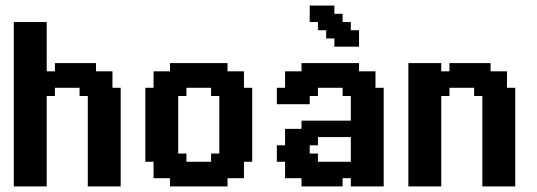

<svg xmlns="http://www.w3.org/2000/svg" viewBox="-20 -667 1922 687"><path d="M29.4 -588.2H58.8V-558.8H29.4ZM58.8 -588.2H88.2V-558.8H58.8ZM88.2 -588.2H117.6V-558.8H88.2ZM117.6 -588.2H147.1V-558.8H117.6ZM117.6 -558.8H147.1V-529.4H117.6ZM117.6 -529.4H147.1V-500H117.6ZM88.2 -529.4H117.6V-500H88.2ZM58.8 -529.4H88.2V-500H58.8ZM58.8 -558.8H88.2V-529.4H58.8ZM29.4 -558.8H58.8V-529.4H29.4ZM88.2 -558.8H117.6V-529.4H88.2ZM29.4 -529.4H58.8V-500H29.4ZM29.4 -500H58.8V-470.6H29.4ZM29.4 -470.6H58.8V-441.2H29.4ZM58.8 -470.6H88.2V-441.2H58.8ZM88.2 -470.6H117.6V-441.2H88.2ZM117.6 -470.6H147.1V-441.2H117.6ZM117.6 -500H147.1V-470.6H117.6ZM88.2 -500H117.6V-470.6H88.2ZM58.8 -500H88.2V-470.6H58.8ZM29.4 -441.2H58.8V-411.8H29.4ZM58.8 -441.2H88.2V-411.8H58.8ZM88.2 -441.2H117.6V-411.8H88.2ZM29.4 -382.4H58.8V-352.9H29.4ZM29.4 -411.8H58.8V-382.4H29.4ZM88.2 -29.4H117.6V0H88.2ZM58.8 -29.4H88.2V0H58.8ZM29.4 -58.8H58.8V-29.4H29.4ZM29.4 -88.2H58.8V-58.8H29.4ZM29.4 -29.4H58.8V0H29.4ZM176.5 -441.2H205.9V-411.8H176.5ZM117.6 -441.2H147.1V-411.8H117.6ZM205.9 -441.2H235.3V-411.8H205.9ZM235.3 -441.2H264.7V-411.8H235.3ZM264.7 -441.2H294.1V-411.8H264.7ZM294.1 -441.2H323.5V-411.8H294.1ZM323.5 -411.8H352.9V-382.4H323.5ZM294.1 -411.8H323.5V-382.4H294.1ZM294.1 -382.4H323.5V-352.9H294.1ZM352.9 -411.8H382.4V-382.4H352.9ZM352.9 -382.4H382.4V-352.9H352.9ZM323.5 -382.4H352.9V-352.9H323.5ZM294.1 -352.9H323.5V-323.5H294.1ZM264.7 -352.9H294.1V-323.5H264.7ZM323.5 -352.9H352.9V-323.5H323.5ZM352.9 -352.9H382.4V-323.5H352.9ZM382.4 -352.9H411.8V-323.5H382.4ZM382.4 -323.5H411.8V-294.1H382.4ZM382.4 -294.1H411.8V-264.7H382.4ZM382.4 -264.7H411.8V-235.3H382.4ZM382.4 -235.3H411.8V-205.9H382.4ZM382.4 -205.9H411.8V-176.5H382.4ZM382.4 -176.5H411.8V-147.1H382.4ZM382.4 -147.1H411.8V-117.6H382.4ZM382.4 -117.6H411.8V-88.2H382.4ZM352.9 -117.6H382.4V-88.2H352.9ZM352.9 -88.2H382.4V-58.8H352.9ZM352.9 -58.8H382.4V-29.4H352.9ZM323.5 -58.8H352.9V-29.4H323.5ZM294.1 -58.8H323.5V-29.4H294.1ZM294.1 -117.6H323.5V-88.2H294.1ZM294.1 -88.2H323.5V-58.8H294.1ZM323.5 -88.2H352.9V-58.8H323.5ZM323.5 -117.6H352.9V-88.2H323.5ZM323.5 -147.1H352.9V-117.6H323.5ZM294.1 -147.1H323.5V-117.6H294.1ZM294.1 -176.5H323.5V-147.1H294.1ZM294.1 -205.9H323.5V-176.5H294.1ZM294.1 -235.3H323.5V-205.9H294.1ZM294.1 -264.7H323.5V-235.3H294.1ZM294.1 -294.1H323.5V-264.7H294.1ZM294.1 -323.5H323.5V-294.1H294.1ZM323.5 -323.5H352.9V-294.1H323.5ZM323.5 -294.1H352.9V-264.7H323.5ZM323.5 -264.7H352.9V-235.3H323.5ZM323.5 -235.3H352.9V-205.9H323.5ZM323.5 -205.9H352.9V-176.5H323.5ZM323.5 -176.5H352.9V-147.1H323.5ZM352.9 -147.1H382.4V-117.6H352.9ZM352.9 -176.5H382.4V-147.1H352.9ZM352.9 -205.9H382.4V-176.5H352.9ZM352.9 -235.3H382.4V-205.9H352.9ZM352.9 -264.7H382.4V-235.3H352.9ZM352.9 -294.1H382.4V-264.7H352.9ZM352.9 -323.5H382.4V-294.1H352.9ZM294.1 -29.4H323.5V0H294.1ZM117.6 -29.4H147.1V0H117.6ZM117.6 -58.8H147.1V-29.4H117.6ZM88.2 -58.8H117.6V-29.4H88.2ZM58.8 -58.8H88.2V-29.4H58.8ZM58.8 -294.1H88.2V-264.7H58.8ZM58.8 -323.5H88.2V-294.1H58.8ZM29.4 -352.9H58.8V-323.5H29.4ZM58.8 -382.4H88.2V-352.9H58.8ZM88.2 -411.8H117.6V-382.4H88.2ZM117.6 -411.8H147.1V-382.4H117.6ZM147.1 -411.8H176.5V-382.4H147.1ZM147.1 -382.4H176.5V-352.9H147.1ZM147.1 -352.9H176.5V-323.5H147.1ZM117.6 -352.9H147.1V-323.5H117.6ZM88.2 -352.9H117.6V-323.5H88.2ZM117.6 -323.5H147.1V-294.1H117.6ZM117.6 -294.1H147.1V-264.7H117.6ZM117.6 -264.7H147.1V-235.3H117.6ZM117.6 -88.2H147.1V-58.8H117.6ZM88.2 -88.2H117.6V-58.8H88.2ZM88.2 -294.1H117.6V-264.7H88.2ZM88.2 -323.5H117.6V-294.1H88.2ZM88.2 -382.4H117.6V-352.9H88.2ZM117.6 -382.4H147.1V-352.9H117.6ZM176.5 -411.8H205.9V-382.4H176.5ZM205.9 -411.8H235.3V-382.4H205.9ZM235.3 -411.8H264.7V-382.4H235.3ZM264.7 -411.8H294.1V-382.4H264.7ZM264.7 -382.4H294.1V-352.9H264.7ZM235.3 -382.4H264.7V-352.9H235.3ZM205.9 -382.4H235.3V-352.9H205.9ZM176.5 -382.4H205.9V-352.9H176.5ZM58.8 -411.8H88.2V-382.4H58.8ZM58.8 -88.2H88.2V-58.8H58.8ZM58.8 -352.9H88.2V-323.5H58.8ZM29.4 -323.5H58.8V-294.1H29.4ZM29.4 -294.1H58.8V-264.7H29.4ZM29.4 -117.6H58.8V-88.2H29.4ZM58.8 -117.6H88.2V-88.2H58.8ZM88.2 -117.6H117.6V-88.2H88.2ZM117.6 -117.6H147.1V-88.2H117.6ZM88.2 -264.7H117.6V-235.3H88.2ZM58.8 -264.7H88.2V-235.3H58.8ZM29.4 -264.7H58.8V-235.3H29.4ZM29.4 -235.3H58.8V-205.9H29.4ZM29.4 -205.9H58.8V-176.5H29.4ZM29.4 -176.5H58.8V-147.1H29.4ZM58.8 -176.5H88.2V-147.1H58.8ZM58.8 -147.1H88.2V-117.6H58.8ZM88.2 -147.1H117.6V-117.6H88.2ZM29.4 -147.1H58.8V-117.6H29.4ZM117.6 -147.1H147.1V-117.6H117.6ZM117.6 -176.5H147.1V-147.1H117.6ZM117.6 -205.9H147.1V-176.5H117.6ZM117.6 -235.3H147.1V-205.9H117.6ZM88.2 -235.3H117.6V-205.9H88.2ZM58.8 -235.3H88.2V-205.9H58.8ZM58.8 -205.9H88.2V-176.5H58.8ZM88.2 -176.5H117.6V-147.1H88.2ZM88.2 -205.9H117.6V-176.5H88.2ZM323.5 -29.4H352.9V0H323.5ZM352.9 -29.4H382.4V0H352.9ZM382.4 -29.4H411.8V0H382.4ZM382.4 -58.8H411.8V-29.4H382.4ZM382.4 -88.2H411.8V-58.8H382.4Z M617.6 -441.2H647.1V-411.8H617.6ZM647.1 -441.2H676.5V-411.8H647.1ZM588.2 -441.2H617.6V-411.8H588.2ZM676.5 -441.2H705.9V-411.8H676.5ZM705.9 -441.2H735.3V-411.8H705.9ZM735.3 -441.2H764.7V-411.8H735.3ZM764.7 -441.2H794.1V-411.8H764.7ZM794.1 -411.8H823.5V-382.4H794.1ZM764.7 -411.8H794.1V-382.4H764.7ZM764.7 -382.4H794.1V-352.9H764.7ZM823.5 -411.8H852.9V-382.4H823.5ZM823.5 -382.4H852.9V-352.9H823.5ZM794.1 -382.4H823.5V-352.9H794.1ZM764.7 -352.9H794.1V-323.5H764.7ZM735.3 -352.9H764.7V-323.5H735.3ZM794.1 -352.9H823.5V-323.5H794.1ZM823.5 -352.9H852.9V-323.5H823.5ZM852.9 -352.9H882.4V-323.5H852.9ZM852.9 -323.5H882.4V-294.1H852.9ZM852.9 -294.1H882.4V-264.7H852.9ZM852.9 -264.7H882.4V-235.3H852.9ZM852.9 -235.3H882.4V-205.9H852.9ZM852.9 -205.9H882.4V-176.5H852.9ZM852.9 -176.5H882.4V-147.1H852.9ZM852.9 -147.1H882.4V-117.6H852.9ZM852.9 -117.6H882.4V-88.2H852.9ZM823.5 -117.6H852.9V-88.2H823.5ZM823.5 -88.2H852.9V-58.8H823.5ZM823.5 -58.8H852.9V-29.4H823.5ZM794.1 -58.8H823.5V-29.4H794.1ZM764.7 -58.8H794.1V-29.4H764.7ZM735.3 -88.2H764.7V-58.8H735.3ZM735.3 -117.6H764.7V-88.2H735.3ZM764.7 -117.6H794.1V-88.2H764.7ZM764.7 -88.2H794.1V-58.8H764.7ZM794.1 -88.2H823.5V-58.8H794.1ZM794.1 -117.6H823.5V-88.2H794.1ZM794.1 -147.1H823.5V-117.6H794.1ZM764.7 -147.1H794.1V-117.6H764.7ZM764.7 -176.5H794.1V-147.1H764.7ZM764.7 -205.9H794.1V-176.5H764.7ZM764.7 -235.3H794.1V-205.9H764.7ZM764.7 -264.7H794.1V-235.3H764.7ZM764.7 -294.1H794.1V-264.7H764.7ZM764.7 -323.5H794.1V-294.1H764.7ZM794.1 -323.5H823.5V-294.1H794.1ZM794.1 -294.1H823.5V-264.7H794.1ZM794.1 -264.7H823.5V-235.3H794.1ZM794.1 -235.3H823.5V-205.9H794.1ZM794.1 -205.9H823.5V-176.5H794.1ZM794.1 -176.5H823.5V-147.1H794.1ZM823.5 -147.1H852.9V-117.6H823.5ZM823.5 -176.5H852.9V-147.1H823.5ZM823.5 -205.9H852.9V-176.5H823.5ZM823.5 -235.3H852.9V-205.9H823.5ZM823.5 -264.7H852.9V-235.3H823.5ZM823.5 -294.1H852.9V-264.7H823.5ZM823.5 -323.5H852.9V-294.1H823.5ZM735.3 -58.8H764.7V-29.4H735.3ZM735.3 -29.4H764.7V0H735.3ZM764.7 -29.4H794.1V0H764.7ZM705.9 -29.4H735.3V0H705.9ZM676.5 -29.4H705.9V0H676.5ZM647.1 -29.4H676.5V0H647.1ZM617.6 -29.4H647.1V0H617.6ZM588.2 -29.4H617.6V0H588.2ZM588.2 -58.8H617.6V-29.4H588.2ZM558.8 -58.8H588.2V-29.4H558.8ZM529.4 -58.8H558.8V-29.4H529.4ZM529.4 -88.2H558.8V-58.8H529.4ZM500 -117.6H529.4V-88.2H500ZM529.4 -117.6H558.8V-88.2H529.4ZM500 -147.1H529.4V-117.6H500ZM500 -176.5H529.4V-147.1H500ZM500 -205.9H529.4V-176.5H500ZM500 -235.3H529.4V-205.9H500ZM500 -264.7H529.4V-235.3H500ZM500 -294.1H529.4V-264.7H500ZM529.4 -294.1H558.8V-264.7H529.4ZM529.4 -323.5H558.8V-294.1H529.4ZM500 -323.5H529.4V-294.1H500ZM500 -352.9H529.4V-323.5H500ZM529.4 -352.9H558.8V-323.5H529.4ZM529.4 -382.4H558.8V-352.9H529.4ZM529.4 -411.8H558.8V-382.4H529.4ZM558.8 -411.8H588.2V-382.4H558.8ZM588.2 -411.8H617.6V-382.4H588.2ZM617.6 -411.8H647.1V-382.4H617.6ZM617.6 -382.4H647.1V-352.9H617.6ZM617.6 -352.9H647.1V-323.5H617.6ZM588.2 -352.9H617.6V-323.5H588.2ZM558.8 -352.9H588.2V-323.5H558.8ZM588.2 -323.5H617.6V-294.1H588.2ZM588.2 -294.1H617.6V-264.7H588.2ZM588.2 -264.7H617.6V-235.3H588.2ZM588.2 -235.3H617.6V-205.9H588.2ZM588.2 -205.9H617.6V-176.5H588.2ZM588.2 -176.5H617.6V-147.1H588.2ZM588.2 -147.1H617.6V-117.6H588.2ZM588.2 -117.6H617.6V-88.2H588.2ZM617.6 -117.6H647.1V-88.2H617.6ZM617.6 -88.2H647.1V-58.8H617.6ZM647.1 -88.2H676.5V-58.8H647.1ZM676.5 -88.2H705.9V-58.8H676.5ZM705.9 -88.2H735.3V-58.8H705.9ZM705.9 -58.8H735.3V-29.4H705.9ZM676.5 -58.8H705.9V-29.4H676.5ZM647.1 -58.8H676.5V-29.4H647.1ZM617.6 -58.8H647.1V-29.4H617.6ZM588.2 -88.2H617.6V-58.8H588.2ZM558.8 -88.2H588.2V-58.8H558.8ZM558.8 -117.6H588.2V-88.2H558.8ZM558.8 -147.1H588.2V-117.6H558.8ZM558.8 -176.5H588.2V-147.1H558.8ZM529.4 -176.5H558.8V-147.1H529.4ZM529.4 -147.1H558.8V-117.6H529.4ZM529.4 -205.9H558.8V-176.5H529.4ZM529.4 -235.3H558.8V-205.9H529.4ZM529.4 -264.7H558.8V-235.3H529.4ZM558.8 -264.7H588.2V-235.3H558.8ZM558.8 -235.3H588.2V-205.9H558.8ZM558.8 -205.9H588.2V-176.5H558.8ZM558.8 -294.1H588.2V-264.7H558.8ZM558.8 -323.5H588.2V-294.1H558.8ZM558.8 -382.4H588.2V-352.9H558.8ZM588.2 -382.4H617.6V-352.9H588.2ZM647.1 -411.8H676.5V-382.4H647.1ZM676.5 -411.8H705.9V-382.4H676.5ZM705.9 -411.8H735.3V-382.4H705.9ZM735.3 -411.8H764.7V-382.4H735.3ZM735.3 -382.4H764.7V-352.9H735.3ZM705.9 -382.4H735.3V-352.9H705.9ZM676.5 -382.4H705.9V-352.9H676.5ZM647.1 -382.4H676.5V-352.9H647.1Z M1205.9 0H1176.5V-29.4H1205.9ZM1264.7 0H1235.3V-29.4H1264.7ZM1176.5 0H1147.1V-29.4H1176.5ZM1147.1 0H1117.6V-29.4H1147.1ZM1117.6 0H1088.2V-29.4H1117.6ZM1088.2 0H1058.8V-29.4H1088.2ZM1058.8 -29.4H1029.4V-58.8H1058.8ZM1088.2 -29.4H1058.8V-58.8H1088.2ZM1088.2 -58.8H1058.8V-88.2H1088.2ZM1029.4 -29.4H1000V-58.8H1029.4ZM1029.4 -58.8H1000V-88.2H1029.4ZM1058.8 -58.8H1029.4V-88.2H1058.8ZM1088.2 -88.2H1058.8V-117.6H1088.2ZM1117.6 -88.2H1088.2V-117.6H1117.6ZM1058.8 -88.2H1029.4V-117.6H1058.8ZM1029.4 -88.2H1000V-117.6H1029.4ZM1000 -88.2H970.6V-117.6H1000ZM1000 -117.6H970.6V-147.1H1000ZM1000 -294.1H970.6V-323.5H1000ZM1000 -323.5H970.6V-352.9H1000ZM1029.4 -323.5H1000V-352.9H1029.4ZM1029.4 -352.9H1000V-382.4H1029.4ZM1029.4 -382.4H1000V-411.8H1029.4ZM1058.8 -382.4H1029.4V-411.8H1058.8ZM1088.2 -382.4H1058.8V-411.8H1088.2ZM1117.6 -352.9H1088.2V-382.4H1117.6ZM1117.6 -323.5H1088.2V-352.9H1117.6ZM1088.2 -323.5H1058.8V-352.9H1088.2ZM1088.2 -352.9H1058.8V-382.4H1088.2ZM1058.8 -352.9H1029.4V-382.4H1058.8ZM1058.8 -323.5H1029.4V-352.9H1058.8ZM1058.8 -294.1H1029.4V-323.5H1058.8ZM1088.2 -294.1H1058.8V-323.5H1088.2ZM1088.2 -117.6H1058.8V-147.1H1088.2ZM1058.8 -117.6H1029.4V-147.1H1058.8ZM1029.4 -294.1H1000V-323.5H1029.4ZM1029.4 -117.6H1000V-147.1H1029.4ZM1117.6 -382.4H1088.2V-411.8H1117.6ZM1117.6 -411.8H1088.2V-441.2H1117.6ZM1088.2 -411.8H1058.8V-441.2H1088.2ZM1147.1 -411.8H1117.6V-441.2H1147.1ZM1176.5 -411.8H1147.1V-441.2H1176.5ZM1205.9 -411.8H1176.5V-441.2H1205.9ZM1235.3 -411.8H1205.9V-441.2H1235.3ZM1264.7 -411.8H1235.3V-441.2H1264.7ZM1264.7 -382.4H1235.3V-411.8H1264.7ZM1294.1 -382.4H1264.7V-411.8H1294.1ZM1323.5 -382.4H1294.1V-411.8H1323.5ZM1323.5 -352.9H1294.1V-382.4H1323.5ZM1352.9 -323.5H1323.5V-352.9H1352.9ZM1323.5 -323.5H1294.1V-352.9H1323.5ZM1352.9 -294.1H1323.5V-323.5H1352.9ZM1352.9 -264.7H1323.5V-294.1H1352.9ZM1352.9 -235.3H1323.5V-264.7H1352.9ZM1352.9 -205.9H1323.5V-235.3H1352.9ZM1352.9 -176.5H1323.5V-205.9H1352.9ZM1352.9 -147.1H1323.5V-176.5H1352.9ZM1323.5 -147.1H1294.1V-176.5H1323.5ZM1323.5 -117.6H1294.1V-147.1H1323.5ZM1352.9 -117.6H1323.5V-147.1H1352.9ZM1352.9 -88.2H1323.5V-117.6H1352.9ZM1323.5 -88.2H1294.1V-117.6H1323.5ZM1323.5 -58.8H1294.1V-88.2H1323.5ZM1323.5 -29.4H1294.1V-58.8H1323.5ZM1294.1 -29.4H1264.7V-58.8H1294.1ZM1264.7 -29.4H1235.3V-58.8H1264.7ZM1235.3 -29.4H1205.9V-58.8H1235.3ZM1235.3 -58.8H1205.9V-88.2H1235.3ZM1264.7 -88.2H1235.3V-117.6H1264.7ZM1294.1 -88.2H1264.7V-117.6H1294.1ZM1264.7 -117.6H1235.3V-147.1H1264.7ZM1264.7 -147.1H1235.3V-176.5H1264.7ZM1264.7 -176.5H1235.3V-205.9H1264.7ZM1264.7 -205.9H1235.3V-235.3H1264.7ZM1264.7 -235.3H1235.3V-264.7H1264.7ZM1264.7 -264.7H1235.3V-294.1H1264.7ZM1264.7 -294.1H1235.3V-323.5H1264.7ZM1264.7 -323.5H1235.3V-352.9H1264.7ZM1235.3 -323.5H1205.9V-352.9H1235.3ZM1235.3 -352.9H1205.9V-382.4H1235.3ZM1205.9 -352.9H1176.5V-382.4H1205.9ZM1176.5 -352.9H1147.1V-382.4H1176.5ZM1147.1 -352.9H1117.6V-382.4H1147.1ZM1147.1 -382.4H1117.6V-411.8H1147.1ZM1176.5 -382.4H1147.1V-411.8H1176.5ZM1205.9 -382.4H1176.5V-411.8H1205.9ZM1235.3 -382.4H1205.9V-411.8H1235.3ZM1264.7 -352.9H1235.3V-382.4H1264.7ZM1294.1 -352.9H1264.7V-382.4H1294.1ZM1294.1 -323.5H1264.7V-352.9H1294.1ZM1294.1 -294.1H1264.7V-323.5H1294.1ZM1294.1 -264.7H1264.7V-294.1H1294.1ZM1323.5 -264.7H1294.1V-294.1H1323.5ZM1323.5 -294.1H1294.1V-323.5H1323.5ZM1323.5 -235.3H1294.1V-264.7H1323.5ZM1323.5 -205.9H1294.1V-235.3H1323.5ZM1323.5 -176.5H1294.1V-205.9H1323.5ZM1294.1 -176.5H1264.7V-205.9H1294.1ZM1294.1 -205.9H1264.7V-235.3H1294.1ZM1294.1 -235.3H1264.7V-264.7H1294.1ZM1294.1 -147.1H1264.7V-176.5H1294.1ZM1294.1 -117.6H1264.7V-147.1H1294.1ZM1294.1 -58.8H1264.7V-88.2H1294.1ZM1264.7 -58.8H1235.3V-88.2H1264.7ZM1205.9 -29.4H1176.5V-58.8H1205.9ZM1176.5 -29.4H1147.1V-58.8H1176.5ZM1147.1 -29.4H1117.6V-58.8H1147.1ZM1117.6 -29.4H1088.2V-58.8H1117.6ZM1117.6 -58.8H1088.2V-88.2H1117.6ZM1147.1 -58.8H1117.6V-88.2H1147.1ZM1176.5 -58.8H1147.1V-88.2H1176.5ZM1205.9 -58.8H1176.5V-88.2H1205.9ZM1029.4 -147.1H1000V-176.5H1029.4ZM1058.8 -147.1H1029.4V-176.5H1058.8ZM1088.2 -147.1H1058.8V-176.5H1088.2ZM1029.4 -176.5H1000V-205.9H1029.4ZM1058.8 -176.5H1029.4V-205.9H1058.8ZM1088.2 -176.5H1058.8V-205.9H1088.2ZM1117.6 -176.5H1088.2V-205.9H1117.6ZM1147.1 -176.5H1117.6V-205.9H1147.1ZM1176.5 -176.5H1147.1V-205.9H1176.5ZM1205.9 -176.5H1176.5V-205.9H1205.9ZM1235.3 -176.5H1205.9V-205.9H1235.3ZM1235.3 -205.9H1205.9V-235.3H1235.3ZM1205.9 -205.9H1176.5V-235.3H1205.9ZM1176.5 -205.9H1147.1V-235.3H1176.5ZM1147.1 -205.9H1117.6V-235.3H1147.1ZM1117.6 -205.9H1088.2V-235.3H1117.6ZM1088.2 -205.9H1058.8V-235.3H1088.2ZM1323.5 -88.2H1352.9V-58.8H1323.5ZM1323.5 -58.8H1352.9V-29.4H1323.5ZM1323.5 -29.4H1352.9V0H1323.5ZM1294.1 -29.4H1323.5V0H1294.1ZM1264.7 -29.4H1294.1V0H1264.7ZM1088.2 -176.5H1117.6V-147.1H1088.2ZM1117.6 -617.6H1147.1V-588.2H1117.6ZM1117.6 -588.2H1147.1V-558.8H1117.6ZM1147.1 -588.2H1176.5V-558.8H1147.1ZM1147.1 -617.6H1176.5V-588.2H1147.1ZM1176.5 -588.2H1205.9V-558.8H1176.5ZM1176.5 -558.8H1205.9V-529.4H1176.5ZM1147.1 -558.8H1176.5V-529.4H1147.1ZM1205.9 -558.8H1235.3V-529.4H1205.9ZM1205.9 -529.4H1235.3V-500H1205.9ZM1176.5 -529.4H1205.9V-500H1176.5ZM1235.3 -529.4H1264.7V-500H1235.3ZM1235.3 -558.8H1264.7V-529.4H1235.3ZM1205.9 -588.2H1235.3V-558.8H1205.9ZM1176.5 -617.6H1205.9V-588.2H1176.5ZM1088.2 -617.6H1117.6V-588.2H1088.2ZM1088.2 -647.1H1117.6V-617.6H1088.2ZM1117.6 -647.1H1147.1V-617.6H1117.6ZM1147.1 -647.1H1176.5V-617.6H1147.1Z M1441.2 -441.2H1470.6V-411.8H1441.2ZM1470.6 -441.2H1500V-411.8H1470.6ZM1500 -441.2H1529.4V-411.8H1500ZM1441.2 -382.4H1470.6V-352.9H1441.2ZM1441.2 -411.8H1470.6V-382.4H1441.2ZM1500 -29.4H1529.4V0H1500ZM1470.6 -29.4H1500V0H1470.6ZM1441.2 -58.8H1470.6V-29.4H1441.2ZM1441.2 -88.2H1470.6V-58.8H1441.2ZM1441.2 -29.4H1470.6V0H1441.2ZM1588.2 -441.2H1617.6V-411.8H1588.2ZM1529.4 -441.2H1558.8V-411.8H1529.4ZM1617.6 -441.2H1647.1V-411.8H1617.6ZM1647.1 -441.2H1676.5V-411.8H1647.1ZM1676.5 -441.2H1705.9V-411.8H1676.5ZM1705.9 -441.2H1735.3V-411.8H1705.9ZM1735.3 -411.8H1764.7V-382.4H1735.3ZM1705.9 -411.8H1735.3V-382.4H1705.9ZM1705.9 -382.4H1735.3V-352.9H1705.9ZM1764.7 -411.8H1794.1V-382.4H1764.7ZM1764.7 -382.4H1794.1V-352.9H1764.7ZM1735.3 -382.4H1764.7V-352.9H1735.3ZM1705.9 -352.9H1735.3V-323.5H1705.9ZM1676.5 -352.9H1705.9V-323.5H1676.5ZM1735.3 -352.9H1764.7V-323.5H1735.3ZM1764.7 -352.9H1794.1V-323.5H1764.7ZM1794.1 -352.9H1823.5V-323.5H1794.1ZM1794.1 -323.5H1823.5V-294.1H1794.1ZM1794.1 -294.1H1823.5V-264.7H1794.1ZM1794.1 -264.7H1823.5V-235.3H1794.1ZM1794.1 -235.3H1823.5V-205.9H1794.1ZM1794.1 -205.9H1823.5V-176.5H1794.1ZM1794.1 -176.5H1823.5V-147.1H1794.1ZM1794.1 -147.1H1823.5V-117.6H1794.1ZM1794.1 -117.6H1823.5V-88.2H1794.1ZM1764.7 -117.6H1794.1V-88.2H1764.7ZM1764.7 -88.2H1794.1V-58.8H1764.7ZM1764.7 -58.8H1794.1V-29.4H1764.7ZM1735.3 -58.8H1764.7V-29.4H1735.3ZM1705.9 -58.8H1735.3V-29.4H1705.9ZM1705.9 -117.6H1735.3V-88.2H1705.9ZM1705.9 -88.2H1735.3V-58.8H1705.9ZM1735.3 -88.2H1764.7V-58.8H1735.3ZM1735.3 -117.6H1764.7V-88.2H1735.3ZM1735.3 -147.1H1764.7V-117.6H1735.3ZM1705.9 -147.1H1735.3V-117.6H1705.9ZM1705.9 -176.5H1735.3V-147.1H1705.9ZM1705.9 -205.9H1735.3V-176.5H1705.9ZM1705.9 -235.3H1735.3V-205.9H1705.9ZM1705.9 -264.7H1735.3V-235.3H1705.9ZM1705.9 -294.1H1735.3V-264.7H1705.9ZM1705.9 -323.5H1735.3V-294.1H1705.9ZM1735.3 -323.5H1764.7V-294.1H1735.3ZM1735.3 -294.1H1764.7V-264.7H1735.3ZM1735.3 -264.7H1764.7V-235.3H1735.3ZM1735.3 -235.3H1764.7V-205.9H1735.3ZM1735.3 -205.9H1764.7V-176.5H1735.3ZM1735.3 -176.5H1764.7V-147.1H1735.3ZM1764.7 -147.1H1794.1V-117.6H1764.7ZM1764.7 -176.5H1794.1V-147.1H1764.7ZM1764.7 -205.9H1794.1V-176.5H1764.7ZM1764.7 -235.3H1794.1V-205.9H1764.7ZM1764.7 -264.7H1794.1V-235.3H1764.7ZM1764.7 -294.1H1794.1V-264.7H1764.7ZM1764.7 -323.5H1794.1V-294.1H1764.7ZM1705.9 -29.4H1735.3V0H1705.9ZM1529.4 -29.4H1558.8V0H1529.4ZM1529.4 -58.8H1558.8V-29.4H1529.4ZM1500 -58.8H1529.4V-29.4H1500ZM1470.6 -58.8H1500V-29.4H1470.6ZM1470.6 -294.1H1500V-264.7H1470.6ZM1470.6 -323.5H1500V-294.1H1470.6ZM1441.2 -352.9H1470.6V-323.5H1441.2ZM1470.6 -382.4H1500V-352.9H1470.6ZM1500 -411.8H1529.4V-382.4H1500ZM1529.4 -411.8H1558.8V-382.4H1529.4ZM1558.8 -411.8H1588.2V-382.4H1558.8ZM1558.8 -382.4H1588.2V-352.9H1558.8ZM1558.8 -352.9H1588.2V-323.5H1558.8ZM1529.4 -352.9H1558.8V-323.5H1529.4ZM1500 -352.9H1529.4V-323.5H1500ZM1529.4 -323.5H1558.8V-294.1H1529.4ZM1529.4 -294.1H1558.8V-264.7H1529.4ZM1529.4 -264.7H1558.8V-235.3H1529.4ZM1529.4 -88.2H1558.8V-58.8H1529.4ZM1500 -88.2H1529.4V-58.8H1500ZM1500 -294.1H1529.4V-264.7H1500ZM1500 -323.5H1529.4V-294.1H1500ZM1500 -382.4H1529.4V-352.9H1500ZM1529.4 -382.4H1558.8V-352.9H1529.4ZM1588.2 -411.8H1617.6V-382.4H1588.2ZM1617.6 -411.8H1647.1V-382.4H1617.6ZM1647.1 -411.8H1676.5V-382.4H1647.1ZM1676.5 -411.8H1705.9V-382.4H1676.5ZM1676.5 -382.4H1705.9V-352.9H1676.5ZM1647.1 -382.4H1676.5V-352.9H1647.1ZM1617.6 -382.4H1647.1V-352.9H1617.6ZM1588.2 -382.4H1617.6V-352.9H1588.2ZM1470.6 -411.8H1500V-382.4H1470.6ZM1470.6 -88.2H1500V-58.8H1470.6ZM1470.6 -352.9H1500V-323.5H1470.6ZM1441.2 -323.5H1470.6V-294.1H1441.2ZM1441.2 -294.1H1470.6V-264.7H1441.2ZM1441.2 -117.6H1470.6V-88.2H1441.2ZM1470.6 -117.6H1500V-88.2H1470.6ZM1500 -117.6H1529.4V-88.2H1500ZM1529.4 -117.6H1558.8V-88.2H1529.4ZM1500 -264.7H1529.4V-235.3H1500ZM1470.6 -264.7H1500V-235.3H1470.6ZM1441.2 -264.7H1470.6V-235.3H1441.2ZM1441.2 -235.3H1470.6V-205.9H1441.2ZM1441.2 -205.9H1470.6V-176.5H1441.2ZM1441.2 -176.5H1470.6V-147.1H1441.2ZM1470.6 -176.5H1500V-147.1H1470.6ZM1470.6 -147.1H1500V-117.6H1470.6ZM1500 -147.1H1529.4V-117.6H1500ZM1441.2 -147.1H1470.6V-117.6H1441.2ZM1529.4 -147.1H1558.8V-117.6H1529.4ZM1529.4 -176.5H1558.8V-147.1H1529.4ZM1529.4 -205.9H1558.8V-176.5H1529.4ZM1529.4 -235.3H1558.8V-205.9H1529.4ZM1500 -235.3H1529.4V-205.9H1500ZM1470.6 -235.3H1500V-205.9H1470.6ZM1470.6 -205.9H1500V-176.5H1470.6ZM1500 -176.5H1529.4V-147.1H1500ZM1500 -205.9H1529.4V-176.5H1500ZM1735.3 -29.4H1764.7V0H1735.3ZM1764.7 -29.4H1794.1V0H1764.7ZM1794.1 -29.4H1823.5V0H1794.1ZM1794.1 -58.8H1823.5V-29.4H1794.1ZM1794.1 -88.2H1823.5V-58.8H1794.1Z"/></svg>

Font: Jersey 20
Style: Regular
Weight: 400
Designer: Sarah Cadigan-Fried
Version: Version 1.000; ttfautohint (v1.8.4.7-5d5b)